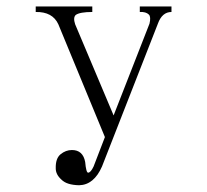

<svg xmlns="http://www.w3.org/2000/svg" viewBox="-20 -503 626 580"><path d="M218.8 56.6Q181.6 55.7 166 40Q148.4 24.4 148.4 5.9Q147.5 -24.4 163.1 -37.1Q178.7 -49.8 197.3 -49.8Q230.5 -49.8 237.3 -13.7Q240.2 18.6 246.1 18.6Q253.9 18.6 262.7 0L296.9 -88.9L156.2 -429.7Q138.7 -467.8 87.9 -466.8V-483.4H258.8V-466.8Q221.7 -466.8 209 -458Q200.2 -450.2 207 -429.7L323.2 -154.3L431.6 -431.6Q436.5 -452.1 429.7 -459Q420.9 -467.8 402.3 -466.8V-483.4H498V-466.8Q469.7 -466.8 457 -431.6L288.1 0Q263.7 55.7 218.8 56.6Z"/></svg>

Font: BabelStone Tangut Wenhai
Style: Regular
Weight: 400
Designer: Andrew West
Foundry: BabelStone
Version: Version 1.002 May 21, 2016